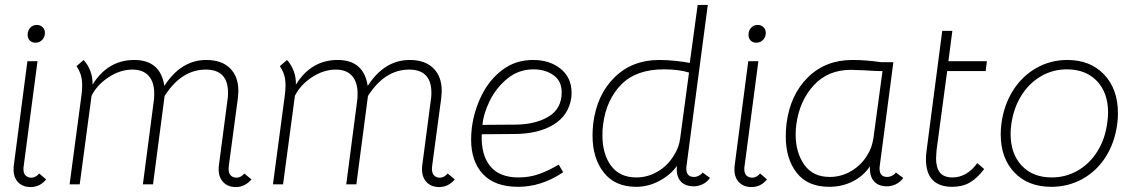

<svg xmlns="http://www.w3.org/2000/svg" viewBox="-20 -748 4612 778"><path d="M75 -63Q75 -45 84 -36.5Q93 -28 107 -28Q124 -28 139 -45L167 -21Q142 10 104 10Q73 10 54 -9Q35 -28 35 -61Q35 -72 36 -78L91 -500H132L76 -75Q75 -71 75 -63ZM92 -607Q92 -624 102.5 -635.5Q113 -647 129 -647Q143 -647 152.5 -638Q162 -629 162 -615Q162 -598 151 -586.5Q140 -575 124 -575Q109 -575 100.5 -584Q92 -593 92 -607Z M999 -21Q972 10 936 10Q904 10 885 -9.5Q866 -29 866 -62Q866 -73 867 -78L903 -352Q904 -359 904 -372Q904 -466 814 -466Q715 -466 647 -359L600 -1H559L603 -338Q605 -349 605 -369Q605 -415 582.5 -440.5Q560 -466 517 -466Q467 -466 420 -435Q373 -404 351 -360L303 -1H262L310 -361Q313 -384 313 -401Q313 -426 307.5 -444Q302 -462 290 -480L319 -505Q337 -485 346.5 -459Q356 -433 355 -405Q417 -505 524 -505Q630 -505 646 -400Q714 -505 816 -505Q878 -505 912 -471.5Q946 -438 946 -379Q946 -371 944 -351L907 -75Q904 -51 913 -39.5Q922 -28 938 -28Q956 -28 970 -45Z M1823 -21Q1796 10 1760 10Q1728 10 1709 -9.5Q1690 -29 1690 -62Q1690 -73 1691 -78L1727 -352Q1728 -359 1728 -372Q1728 -466 1638 -466Q1539 -466 1471 -359L1424 -1H1383L1427 -338Q1429 -349 1429 -369Q1429 -415 1406.5 -440.5Q1384 -466 1341 -466Q1291 -466 1244 -435Q1197 -404 1175 -360L1127 -1H1086L1134 -361Q1137 -384 1137 -401Q1137 -426 1131.5 -444Q1126 -462 1114 -480L1143 -505Q1161 -485 1170.5 -459Q1180 -433 1179 -405Q1241 -505 1348 -505Q1454 -505 1470 -400Q1538 -505 1640 -505Q1702 -505 1736 -471.5Q1770 -438 1770 -379Q1770 -371 1768 -351L1731 -75Q1728 -51 1737 -39.5Q1746 -28 1762 -28Q1780 -28 1794 -45Z M1889 -182Q1889 -206 1892 -231Q1901 -300 1932 -362.5Q1963 -425 2016 -465Q2069 -505 2140 -505Q2208 -505 2252 -469Q2296 -433 2296 -373Q2296 -360 2295 -353Q2285 -281 2223 -243Q2161 -205 2062 -205L1932 -204Q1929 -120 1966.5 -74.5Q2004 -29 2081 -29Q2125 -29 2163.5 -42.5Q2202 -56 2244 -81L2262 -50Q2174 9 2080 9Q1985 9 1937 -42.5Q1889 -94 1889 -182ZM2256 -374Q2256 -420 2222.5 -443.5Q2189 -467 2142 -467Q2082 -467 2036.5 -430Q1991 -393 1965 -340.5Q1939 -288 1935 -242L2065 -243Q2148 -243 2202 -275Q2256 -307 2256 -374Z M2381 -199Q2381 -224 2384 -249Q2399 -365 2470.5 -435Q2542 -505 2651 -505Q2685 -505 2720.5 -501Q2756 -497 2775 -493L2807 -728H2848L2762 -77Q2761 -73 2761 -65Q2761 -31 2792 -31Q2802 -31 2812.5 -36.5Q2823 -42 2827 -49L2857 -27Q2845 -10 2827 -1.5Q2809 7 2792 7Q2755 7 2737 -14.5Q2719 -36 2723 -76Q2699 -41 2653.5 -16Q2608 9 2558 9Q2472 9 2426.5 -49Q2381 -107 2381 -199ZM2711 -119Q2731 -149 2736 -187L2772 -454Q2731 -467 2670 -467Q2558 -467 2497.5 -405.5Q2437 -344 2424 -245Q2421 -223 2421 -200Q2421 -124 2456 -76.5Q2491 -29 2559 -29Q2605 -29 2646 -53.5Q2687 -78 2711 -119Z M2996 -63Q2996 -45 3005 -36.5Q3014 -28 3028 -28Q3045 -28 3060 -45L3088 -21Q3063 10 3025 10Q2994 10 2975 -9Q2956 -28 2956 -61Q2956 -72 2957 -78L3012 -500H3053L2997 -75Q2996 -71 2996 -63ZM3013 -607Q3013 -624 3023.5 -635.5Q3034 -647 3050 -647Q3064 -647 3073.5 -638Q3083 -629 3083 -615Q3083 -598 3072 -586.5Q3061 -575 3045 -575Q3030 -575 3021.5 -584Q3013 -593 3013 -607Z M3640 -27Q3628 -10 3610 -1.5Q3592 7 3575 7Q3539 7 3521 -14Q3503 -35 3505 -74Q3479 -35 3435.5 -13Q3392 9 3340 9Q3253 9 3208.5 -47.5Q3164 -104 3164 -195Q3164 -220 3167 -247Q3182 -364 3253.5 -434.5Q3325 -505 3434 -505Q3488 -505 3551 -496H3600L3545 -77Q3544 -73 3544 -65Q3544 -31 3575 -31Q3585 -31 3595.5 -36.5Q3606 -42 3610 -49ZM3556 -460Q3540 -459 3485 -463L3428 -465Q3335 -465 3277.5 -402.5Q3220 -340 3207 -245Q3204 -224 3204 -204Q3204 -130 3239 -80.5Q3274 -31 3342 -31Q3390 -31 3430.5 -55.5Q3471 -80 3494 -119Q3513 -148 3519 -187Z M3732 -103Q3732 -122 3735 -141L3798 -623H3839L3823 -500H3979L3974 -460H3818L3775 -139Q3773 -115 3773 -106Q3773 -69 3788.5 -49Q3804 -29 3840 -29Q3869 -29 3894.5 -44Q3920 -59 3940 -87L3968 -63Q3940 -26 3910 -8.5Q3880 9 3839 9Q3732 9 3732 -103Z M4035 -204Q4035 -226 4038 -248Q4048 -323 4085 -381.5Q4122 -440 4179.5 -472.5Q4237 -505 4305 -505Q4398 -505 4454 -446Q4510 -387 4510 -289Q4510 -268 4507 -245Q4497 -170 4460.5 -112.5Q4424 -55 4366.5 -23Q4309 9 4240 9Q4146 9 4090.5 -49Q4035 -107 4035 -204ZM4467 -253Q4470 -273 4470 -292Q4470 -372 4425 -419.5Q4380 -467 4303 -467Q4246 -467 4198 -439Q4150 -411 4118.5 -360.5Q4087 -310 4078 -245Q4075 -224 4075 -206Q4075 -125 4120 -77Q4165 -29 4242 -29Q4299 -29 4347.5 -57Q4396 -85 4427.5 -136Q4459 -187 4467 -253Z"/></svg>

Font: Bellota Light
Style: Italic
Weight: 300
Italic angle: -7.5°
Designer: Kemie Guaida
Foundry: Kemie Guaida
Version: Version 4.001